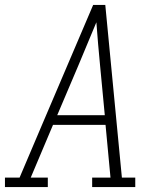

<svg xmlns="http://www.w3.org/2000/svg" viewBox="-35 -755 655 775"><path d="M-15 0V-38H44L132 -245L341 -735H390L457 -38H511V0H337V-38H411L391 -251H179L89 -38H158V0ZM388 -290 369 -490Q365 -534 361 -577.5Q357 -621 354 -665Q336 -621 317.5 -577.5Q299 -534 281 -490L196 -290Z"/></svg>

Font: Iosevka Slab XLtExObl
Style: Regular
Weight: 200
Width: 7
Italic angle: -9°
Monospace: yes
Designer: Belleve Invis
Foundry: Belleve Invis
Version: Version 11.1.1; ttfautohint (v1.8.3)